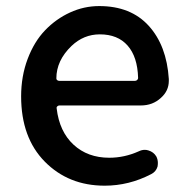

<svg xmlns="http://www.w3.org/2000/svg" viewBox="-20 -584 604 617"><path d="M316.4 12.7Q200.2 12.7 124 -64.5Q47.9 -141.6 47.9 -274.4Q47.9 -338.9 68.8 -394.5Q89.8 -450.2 125 -486.8Q160.2 -523.4 205.1 -543.9Q250 -564.5 298.8 -564.5Q400.4 -564.5 458 -501Q515.6 -437.5 522.5 -330.1Q522.5 -327.1 522.5 -324.2Q522.5 -292 497.1 -269.5Q470.7 -245.1 432.6 -245.1H170.9Q167 -245.1 164.1 -242.2Q161.1 -239.3 162.1 -235.4Q170.9 -161.1 216.3 -119.1Q261.7 -77.1 331.1 -77.1Q379.9 -77.1 425.8 -97.7Q435.5 -102.5 445.3 -102.5Q451.2 -102.5 457 -100.6Q473.6 -95.7 482.4 -81.1Q487.3 -71.3 487.3 -60.5Q487.3 -54.7 486.3 -48.8Q481.4 -32.2 465.8 -24.4Q394.5 12.7 316.4 12.7ZM161.1 -332Q161.1 -329.1 163.1 -327.1Q166 -324.2 169.9 -324.2H414.1Q418 -324.2 420.9 -327.1Q423.8 -330.1 423.8 -333Q423.8 -334 423.8 -334Q421.9 -401.4 390.1 -437.5Q358.4 -473.6 300.8 -473.6Q249 -473.6 210 -436.5Q161.1 -389.6 161.1 -332Z"/></svg>

Font: Gen Jyuu GothicX Medium
Style: Regular
Weight: 500
Designer: Ryoko NISHIZUKA (kana &amp; ideographs); Paul D. Hunt (Latin, Greek &amp; Cyrillic); Wenlong ZHANG (bopomofo); Sandoll C
Version: Version 1.058.20140828